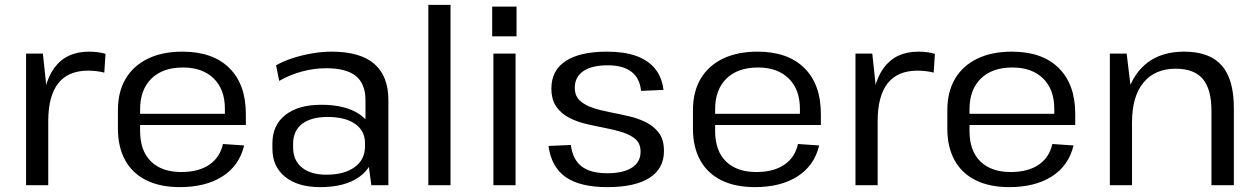

<svg xmlns="http://www.w3.org/2000/svg" viewBox="-20 -760 5162 788"><path d="M87 -540H156L178 -334V0H87ZM154 -286Q154 -415 203 -481.5Q252 -548 345 -548Q362 -548 379.5 -546Q397 -544 413 -539L408 -462Q377 -470 341 -470Q260 -470 219 -418Q178 -366 178 -262Z M718 8Q638 8 581 -20Q524 -48 494 -102Q464 -156 464 -232V-308Q464 -383 495.5 -436.5Q527 -490 586.5 -519Q646 -548 729 -548Q853 -548 921 -481Q989 -414 989 -292V-247H538V-293H917L903 -275V-313Q903 -393 857 -438Q811 -483 731 -483Q648 -483 601.5 -437.5Q555 -392 555 -311V-223Q555 -141 599.5 -97.5Q644 -54 724 -54Q795 -54 839 -84Q883 -114 895 -169L982 -163Q962 -80 893 -36Q824 8 718 8Z M1480 -179V-349Q1480 -416 1440.5 -448Q1401 -480 1319 -480Q1269 -480 1219 -466.5Q1169 -453 1126 -428L1113 -492Q1143 -509 1181.5 -521.5Q1220 -534 1261.5 -541Q1303 -548 1341 -548Q1458 -548 1516 -498Q1574 -448 1574 -349V0H1504ZM1294 8Q1203 8 1150.5 -34Q1098 -76 1098 -150V-172Q1098 -246 1151 -288Q1204 -330 1299 -330Q1399 -330 1457 -290Q1515 -250 1515 -176V-153Q1515 -78 1456 -35Q1397 8 1294 8ZM1319 -43Q1393 -43 1435.5 -74Q1478 -105 1478 -159V-173Q1478 -223 1437.5 -251.5Q1397 -280 1324 -280Q1258 -280 1220.5 -252Q1183 -224 1183 -169V-155Q1183 -102 1219 -72.5Q1255 -43 1319 -43Z M1829 -740V0H1738V-740Z M2096 -540V0H2005V-540ZM2100 -733V-611H2000V-733Z M2473 8Q2361 8 2302 -33Q2243 -74 2231 -161L2323 -165Q2330 -106 2366.5 -77.5Q2403 -49 2472 -49Q2538 -49 2573.5 -72Q2609 -95 2609 -137Q2609 -170 2589 -188Q2569 -206 2536.5 -216.5Q2504 -227 2465 -234.5Q2426 -242 2387 -251Q2348 -260 2315.5 -277Q2283 -294 2263 -322.5Q2243 -351 2243 -397Q2243 -471 2301.5 -509.5Q2360 -548 2471 -548Q2542 -548 2591 -530.5Q2640 -513 2668.5 -478Q2697 -443 2703 -391L2611 -387Q2606 -439 2571.5 -465.5Q2537 -492 2474 -492Q2409 -492 2374 -468Q2339 -444 2339 -400Q2339 -367 2359 -348Q2379 -329 2411.5 -318Q2444 -307 2483 -299.5Q2522 -292 2561 -283Q2600 -274 2632.5 -257.5Q2665 -241 2685 -213.5Q2705 -186 2705 -140Q2705 -68 2645.5 -30Q2586 8 2473 8Z M3078 8Q2998 8 2941 -20Q2884 -48 2854 -102Q2824 -156 2824 -232V-308Q2824 -383 2855.5 -436.5Q2887 -490 2946.5 -519Q3006 -548 3089 -548Q3213 -548 3281 -481Q3349 -414 3349 -292V-247H2898V-293H3277L3263 -275V-313Q3263 -393 3217 -438Q3171 -483 3091 -483Q3008 -483 2961.5 -437.5Q2915 -392 2915 -311V-223Q2915 -141 2959.5 -97.5Q3004 -54 3084 -54Q3155 -54 3199 -84Q3243 -114 3255 -169L3342 -163Q3322 -80 3253 -36Q3184 8 3078 8Z M3491 -540H3560L3582 -334V0H3491ZM3558 -286Q3558 -415 3607 -481.5Q3656 -548 3749 -548Q3766 -548 3783.5 -546Q3801 -544 3817 -539L3812 -462Q3781 -470 3745 -470Q3664 -470 3623 -418Q3582 -366 3582 -262Z M4122 8Q4042 8 3985 -20Q3928 -48 3898 -102Q3868 -156 3868 -232V-308Q3868 -383 3899.5 -436.5Q3931 -490 3990.5 -519Q4050 -548 4133 -548Q4257 -548 4325 -481Q4393 -414 4393 -292V-247H3942V-293H4321L4307 -275V-313Q4307 -393 4261 -438Q4215 -483 4135 -483Q4052 -483 4005.5 -437.5Q3959 -392 3959 -311V-223Q3959 -141 4003.5 -97.5Q4048 -54 4128 -54Q4199 -54 4243 -84Q4287 -114 4299 -169L4386 -163Q4366 -80 4297 -36Q4228 8 4122 8Z M4952 -305Q4952 -394 4916.5 -436Q4881 -478 4805 -478Q4720 -478 4673 -421Q4626 -364 4626 -258L4591 -195V-252Q4591 -394 4656 -471Q4721 -548 4840 -548Q4944 -548 4994 -491.5Q5044 -435 5044 -316V0H4952ZM4535 -540H4604L4626 -358V0H4535Z"/></svg>

Font: Pathway Extreme 72pt Medium
Style: Regular
Weight: 500
Designer: Eduardo Rodriguez Tunni
Foundry: Eduardo Rodriguez Tunni
Version: Version 1.001;gftools[0.9.26]